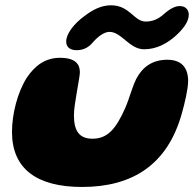

<svg xmlns="http://www.w3.org/2000/svg" viewBox="-20 -688 757 744"><path d="M277 -493.5C305.5 -493.5 325.5 -506.5 339.5 -523.5C357.5 -544.5 383 -564.5 404 -564.5C451.5 -564.5 481 -497 538.5 -497C588.5 -497 630 -521.5 661 -549.5C687 -573 711.5 -602 711.5 -631C711.5 -651 698 -664.5 677 -664.5C658.5 -664.5 639.5 -655 614 -632.5C592 -613 570 -604.5 544.5 -604.5C498.5 -604.5 483.5 -667.5 410 -667.5C371.5 -667.5 338.5 -649.5 307.5 -626C265.5 -595.5 236.5 -556.5 236.5 -527C236.5 -503.5 254 -493.5 277 -493.5ZM298 36.5C493 36.5 629 -49.5 684.5 -248C696 -288 709 -344.5 709 -374C709 -428 681 -456.5 628.5 -456.5C569 -456.5 531.5 -427 508 -382.5C490 -345 482 -307.5 465 -269C429 -187.5 396 -150.5 338.5 -150.5C288 -150.5 266.5 -179.5 266.5 -241.5C266.5 -285.5 289.5 -385.5 289.5 -408C289.5 -436.5 275.5 -464 212.5 -464C158 -464 117 -436.5 83.5 -386.5C47 -328 26.5 -245.5 26.5 -176.5C26.5 -33.5 123 36.5 298 36.5Z"/></svg>

Font: Gluten
Style: Bold Italic
Weight: 700
Italic angle: -13°
Designer: Tyler Finck
Foundry: Etcetera Type Company
Version: Version 0.920